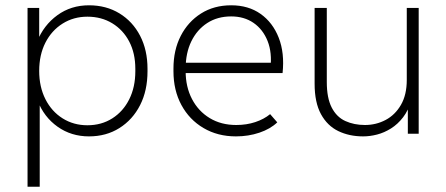

<svg xmlns="http://www.w3.org/2000/svg" viewBox="-20 -505 1685 725"><path d="M84 200V-475H128V-339L120 -348Q145 -410 196.5 -447.5Q248 -485 316 -485Q381 -485 431 -454.5Q481 -424 509 -370Q537 -316 537 -245V-236Q537 -163 509 -108Q481 -53 431 -21.5Q381 10 316 10Q249 10 197.5 -26.5Q146 -63 122 -125L130 -134V200ZM310 -32Q363 -32 404 -58Q445 -84 468 -130Q491 -176 491 -236V-245Q491 -304 468 -348Q445 -392 404 -417Q363 -442 310 -442Q258 -442 216.5 -416Q175 -390 151.5 -344Q128 -298 128 -237Q128 -177 151.5 -130.5Q175 -84 216.5 -58Q258 -32 310 -32Z M871 10Q802 10 748.5 -21.5Q695 -53 665 -108.5Q635 -164 635 -236V-246Q635 -316 662.5 -369.5Q690 -423 739 -454Q788 -485 853 -485Q918 -485 964 -452.5Q1010 -420 1032.5 -362.5Q1055 -305 1047 -229H668V-268H1021L1001 -246Q1008 -306 990.5 -350Q973 -394 937.5 -418.5Q902 -443 853 -443Q801 -443 762.5 -418Q724 -393 702.5 -349Q681 -305 681 -246V-236Q681 -177 705 -131Q729 -85 772 -59Q815 -33 872 -33Q911 -33 944 -44Q977 -55 1000 -74L1027 -43Q1001 -18 959.5 -4Q918 10 871 10Z M1351 10Q1299 10 1257.5 -10Q1216 -30 1192 -74Q1168 -118 1168 -189V-475H1214V-195Q1214 -135 1232.5 -99Q1251 -63 1284 -48Q1317 -33 1358 -33Q1400 -33 1436 -52Q1472 -71 1494 -109Q1516 -147 1516 -203V-475H1561V0H1520V-126H1533Q1522 -88 1502 -62Q1482 -36 1456.5 -20Q1431 -4 1404 3Q1377 10 1351 10Z"/></svg>

Font: SUSE ExtraLight
Style: Regular
Weight: 250
Designer: Rene Bieder
Foundry: SUSE
Version: Version 1.000